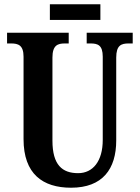

<svg xmlns="http://www.w3.org/2000/svg" viewBox="-20 -867 653 897"><path d="M213 -774H449V-847H213ZM312 10C459 10 523 -77 523 -211V-598C523 -656 547 -664 581 -664H600V-714H385V-664H403C437 -664 460 -656 460 -602V-213C460 -114 414 -58 345 -58C271 -58 225 -96 225 -210V-598C225 -656 250 -664 283 -664H301V-714H13V-664H32C65 -664 90 -656 90 -602V-217C90 -54 180 10 312 10Z"/></svg>

Font: Noto Serif Georgian ExtraCondensed Bold
Style: Regular
Weight: 700
Width: 2
Designer: Monotype Design Team, Akaki Razmadze
Foundry: Google LLC
Version: Version 2.003